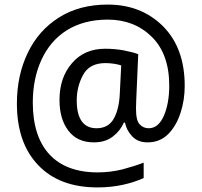

<svg xmlns="http://www.w3.org/2000/svg" viewBox="-20 -734 885 843"><path d="M316.9 -293C316.9 -333.5 326.2 -371.1 345.2 -405.8C363.8 -439.9 396.5 -457 442.9 -457C468.3 -457 494.6 -452.6 512.2 -446.8L505.9 -321.8C503.9 -277.3 495.1 -240.7 479.5 -212.9C463.9 -185.1 438.5 -170.9 403.8 -170.9C350.6 -170.9 316.9 -206.5 316.9 -293ZM791 -356.9C791 -467.8 759.3 -554.7 695.8 -618.7C631.8 -682.1 551.3 -713.9 453.1 -713.9C370.6 -713.9 299.3 -695.3 239.7 -657.7C179.7 -620.1 133.8 -568.4 102.1 -502.4C70.3 -436.5 54.2 -362.3 54.2 -279.8C54.2 -164.1 85.4 -73.7 147.9 -8.8C210 56.6 296.9 88.9 408.2 88.9C489.7 88.9 556.2 71.8 610.8 47.9V-20C583.5 -9.3 552.2 0.5 517.1 9.8C481.4 18.6 445.3 22.9 408.2 22.9C224.1 22.9 124 -85.4 124 -283.2C124 -354 136.7 -416.5 162.1 -471.7C212.9 -581.5 310.5 -647.9 453.1 -647.9C530.3 -647.9 594.7 -623 646 -572.8C697.3 -522.5 723.1 -450.7 723.1 -357.9C723.1 -306.6 715.3 -262.7 699.7 -226.1C683.6 -189.5 661.6 -170.9 632.8 -170.9C617.7 -170.9 604.5 -176.3 593.8 -187.5C582.5 -198.7 577.1 -221.7 577.1 -256.8C577.1 -269 577.6 -280.8 578.1 -293L586.9 -496.1C571.8 -502 550.8 -507.3 523.9 -512.7C497.1 -517.6 469.7 -520 441.9 -520C380.9 -520 332 -499 295.9 -456.5C259.3 -414.1 241.2 -360.4 241.2 -294.9C241.2 -238.8 254.4 -193.8 280.3 -160.2C306.2 -126 343.3 -108.9 392.1 -108.9C425.3 -108.9 453.1 -117.2 475.1 -134.3C497.1 -150.9 513.2 -171.4 523.9 -195.8H528.8C533.2 -173.3 543.5 -153.3 560.1 -135.7C576.7 -117.7 599.1 -108.9 627.9 -108.9C664.1 -108.9 694.3 -121.1 718.8 -145.5C742.7 -169.9 760.7 -201.2 772.9 -239.3C785.2 -276.9 791 -316.4 791 -356.9Z"/></svg>

Font: Avrile Sans
Style: Regular
Weight: 400
Designer: Monotype Design Team, Google (font), Stefan Peev (BGR Cyrillic), Cristiano Sobral (main changes)
Foundry: The Avrile Sans Project Authors
Version: Version 3.110